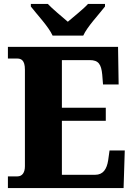

<svg xmlns="http://www.w3.org/2000/svg" viewBox="-20 -951 674 971"><path d="M246 -771H401C421 -816 482 -880 511 -918V-931H425C406 -909 351 -865 323 -841C295 -865 242 -909 222 -931H136V-918C165 -880 226 -816 246 -771ZM20 0H605L611 -190H534L527 -140C520 -96 502 -67 461 -67H293V-340H515V-406H293V-647H434C478 -647 492 -626 497 -574L501 -524H580L577 -714H20V-655H66C86 -655 106 -648 106 -599V-110C106 -79 93 -59 68 -59H20Z"/></svg>

Font: Noto Serif Devanagari SemiCondensed Black
Style: Regular
Weight: 900
Width: 4
Designer: Universal Thirst, Indian Type Foundry and the Monotype Design Team
Foundry: Monotype Imaging Inc.
Version: Version 2.004